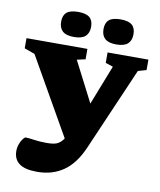

<svg xmlns="http://www.w3.org/2000/svg" viewBox="-101 -803 931 1116"><g transform="rotate(10 365.0 -245.5)"><path d="M194.5 232.5Q122 232.5 88.5 207.2Q55 182 55 134Q55 112 62.5 92.2Q70 72.5 79.8 60Q89.5 47.5 95.5 47.5Q113 47.5 146 52.5Q179 57.5 222 57.5Q269.5 57.5 289 44.5Q308.5 31.5 318 15.5L319.5 13.5L61 -440L-0.5 -462V-522H359V-460.5L309 -449.5L431 -212L522.5 -445.5L478 -460.5V-522H719V-460.5L670 -446.5L457.5 44Q415 142 349.5 187.2Q284 232.5 194.5 232.5ZM269.5 -576.5Q223 -576.5 202 -595.8Q181 -615 181 -652Q181 -689 202 -706.8Q223 -724.5 269.5 -724.5Q316 -724.5 337 -706.8Q358 -689 358 -652Q358 -615 337 -595.8Q316 -576.5 269.5 -576.5ZM519.5 -576.5Q473 -576.5 452 -595.8Q431 -615 431 -652Q431 -689 452 -706.8Q473 -724.5 519.5 -724.5Q566 -724.5 587 -706.8Q608 -689 608 -652Q608 -615 587 -595.8Q566 -576.5 519.5 -576.5Z"/></g></svg>

Font: Newsreader Caption ExtraBold
Style: Regular
Weight: 800
Designer: Hugues Gentile
Foundry: Production Type
Version: Version 1.001